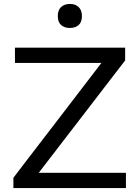

<svg xmlns="http://www.w3.org/2000/svg" viewBox="-20 -955 712 975"><path d="M48 0V-52Q76 -89 111.2 -135Q146.5 -181 182.2 -227.5Q218 -274 248 -313L519.5 -667.5L540.5 -635.5H337Q274 -635.5 203.2 -635.5Q132.5 -635.5 56 -635.5V-713H615.5V-648Q568.5 -587.5 523.8 -529Q479 -470.5 434 -412L147.5 -39.5L134 -77.5H320Q364.5 -77.5 419 -77.5Q473.5 -77.5 526.2 -77.5Q579 -77.5 619.5 -77.5V0ZM334.5 -813Q307.5 -813 290.5 -827.8Q273.5 -842.5 273.5 -874Q273.5 -904 290.5 -919.5Q307.5 -935 335.5 -935Q363 -935 379.5 -919Q396 -903 396 -874Q396 -842.5 379.5 -827.8Q363 -813 334.5 -813Z"/></svg>

Font: Commissioner Thin
Style: Regular
Weight: 400
Version: Version 1.000